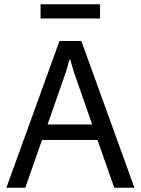

<svg xmlns="http://www.w3.org/2000/svg" viewBox="-20 -884 663 904"><path d="M518 0 439 -225H178L99 0H10L260 -691H363L613 0ZM414 -298 327 -547 311 -603H307L291 -547L204 -298ZM451 -864V-797H171V-864Z"/></svg>

Font: Average Sans
Style: Regular
Weight: 400
Designer: Eduardo Rodriguez Tunni
Foundry: Eduardo Rodriguez Tunni
Version: Version 1.002